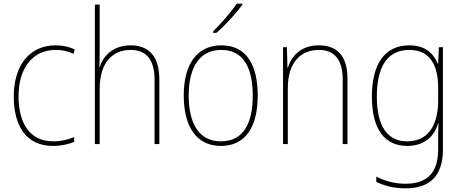

<svg xmlns="http://www.w3.org/2000/svg" viewBox="-20 -785 2516 1046"><path d="M269 10C314 10 356 0 384 -12V-38C351 -24 310 -15 270 -15C137 -15 81 -121 81 -260C81 -416 159 -513 283 -513C316 -513 349 -507 381 -492L387 -516C356 -530 323 -538 283 -538C141 -538 55 -429 55 -259C55 -101 121 10 269 10Z M523 -495V-760H497V0H523V-301C523 -446 595 -513 691 -513C772 -513 822 -466 822 -351V0H848V-353C848 -478 791 -538 692 -538C593 -538 542 -478 523 -420H521C522 -446 523 -464 523 -495Z M1300 -758V-765H1270C1239 -719 1186 -659 1141 -614V-606H1159C1207 -647 1265 -711 1300 -758ZM1384 -264C1384 -423 1328 -538 1186 -538C1054 -538 981 -436 981 -265C981 -97 1049 10 1183 10C1320 10 1384 -97 1384 -264ZM1008 -265C1008 -421 1069 -513 1186 -513C1311 -513 1357 -408 1357 -264C1357 -110 1304 -15 1183 -15C1064 -15 1008 -112 1008 -265Z M1717 -538C1617 -538 1567 -477 1548 -416H1546L1543 -528H1522V0H1548V-305C1548 -446 1619 -513 1717 -513C1798 -513 1847 -465 1847 -352V0H1873V-357C1873 -481 1816 -538 1717 -538Z M2210 -538C2072 -538 2006 -431 2006 -258C2006 -79 2077 10 2198 10C2287 10 2346 -37 2367 -115H2369C2367 -75 2367 -51 2367 -15V29C2367 148 2315 216 2189 216C2125 216 2073 199 2030 177V206C2072 226 2122 241 2189 241C2335 241 2393 160 2393 29V-528H2371L2367 -438H2365C2342 -493 2298 -538 2210 -538ZM2210 -513C2328 -513 2367 -422 2367 -307V-237C2367 -132 2332 -15 2198 -15C2091 -15 2033 -97 2033 -258C2033 -415 2086 -513 2210 -513Z"/></svg>

Font: Noto Sans Sinhala UI SemiCondensed Thin
Style: Regular
Weight: 100
Width: 4
Designer: Jelle Bosma - Monotype Design Team
Foundry: Monotype Imaging Inc.
Version: Version 2.006